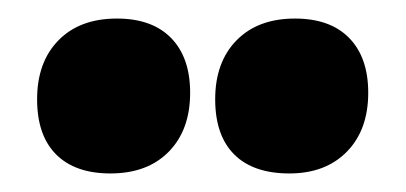

<svg xmlns="http://www.w3.org/2000/svg" viewBox="-20 -746 438 207"><path d="M20 -639Q20 -679 43 -702.5Q66 -726 106 -726Q144 -726 164.5 -705Q185 -684 185 -646Q185 -606 162 -582.5Q139 -559 99 -559Q61 -559 40.5 -579.5Q20 -600 20 -639ZM212 -639Q212 -679 235 -702.5Q258 -726 298 -726Q336 -726 356.5 -705Q377 -684 377 -646Q377 -606 354 -582.5Q331 -559 292 -559Q253 -559 232.5 -579.5Q212 -600 212 -639Z"/></svg>

Font: Alegreya SC Black
Style: Regular
Weight: 900
Designer: Juan Pablo del Peral
Foundry: Huerta Tipografica
Version: Version 2.007; ttfautohint (v1.6)